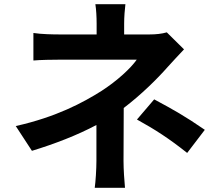

<svg xmlns="http://www.w3.org/2000/svg" viewBox="-20 -837 1040 914"><path d="M871 -109 955 -219C859 -285 807 -314 714 -364L632 -268C719 -220 784 -178 871 -109ZM856 -602 774 -683C750 -676 722 -673 691 -673H571V-725C571 -756 574 -793 577 -817H434C438 -792 440 -756 440 -725V-673H267C232 -673 177 -674 139 -680V-549C170 -552 233 -553 269 -553C312 -553 577 -553 631 -553C602 -512 540 -454 463 -404C376 -349 248 -280 55 -237L132 -119C240 -152 347 -193 439 -242V-71C439 -31 435 29 431 57H575C572 26 568 -31 568 -71L569 -323C652 -386 728 -461 779 -519C801 -543 831 -576 856 -602Z"/></svg>

Font: Noto Sans TC
Style: Bold
Weight: 700
Designer: Ryoko NISHIZUKA 西塚涼子 (kana, bopomofo & ideographs); Paul D. Hunt (Latin, Greek & Cyrillic); Sandoll Communications 산돌커뮤니
Foundry: Adobe
Version: Version 2.004;hotconv 1.0.118;makeotfexe 2.5.65603